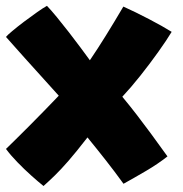

<svg xmlns="http://www.w3.org/2000/svg" viewBox="-20 -604 611 642"><path d="M125.5 18Q107.5 3.5 84 -17.5Q60.5 -38.5 38 -61.8Q15.5 -85 0 -106Q9.5 -115 30.2 -135.5Q51 -156 77 -182Q103 -208 129.2 -235Q155.5 -262 176.5 -284Q102.5 -365.5 62.8 -410Q23 -454.5 0 -480.5Q4 -486 21 -500.2Q38 -514.5 60.5 -531.5Q83 -548.5 104 -563.2Q125 -578 137 -584.5Q150.5 -570.5 170 -546.8Q189.5 -523 210.5 -496Q231.5 -469 250 -444Q268.5 -419 280.5 -402.5Q307 -441.5 333.2 -483.8Q359.5 -526 392.5 -582Q432.5 -564 478.5 -540Q524.5 -516 554 -497.5Q537.5 -470 509.5 -430.8Q481.5 -391.5 449.8 -351.5Q418 -311.5 389 -280.5Q415.5 -248.5 438.2 -219Q461 -189.5 485 -156.8Q509 -124 540 -81Q507.5 -55.5 468.8 -32.8Q430 -10 393 10.5Q362.5 -31.5 334.2 -67.5Q306 -103.5 272.5 -144.5Q234.5 -95.5 208.8 -66Q183 -36.5 163.8 -17.8Q144.5 1 125.5 18Z"/></svg>

Font: Grandstander Black
Style: Regular
Weight: 900
Designer: Tyler Finck
Foundry: Etcetera Type Co
Version: Version 1.200; ttfautohint (v1.8.3)